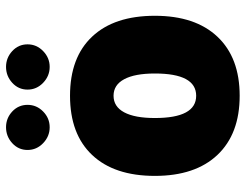

<svg xmlns="http://www.w3.org/2000/svg" viewBox="-110 -704 819 640"><g transform="rotate(-90 300.0 -383.5)"><path d="M301.3 -560.1Q429.2 -560.1 498.5 -486.3Q567.9 -412.6 567.9 -277.3Q567.9 -142.6 498 -68.6Q428.2 5.4 301.3 5.4Q174.3 5.4 104.2 -68.6Q34.2 -142.6 34.2 -277.3Q34.2 -412.6 103.8 -486.3Q173.3 -560.1 301.3 -560.1ZM301.3 -415Q265.1 -415 246.1 -379.6Q227.1 -344.2 227.1 -277.3Q227.1 -139.6 301.3 -139.6Q375.5 -139.6 375.5 -277.3Q375.5 -344.2 356.4 -379.6Q337.4 -415 301.3 -415ZM120.6 -701.7Q120.6 -731.9 143.3 -752.7Q166 -773.4 196.3 -773.4Q226.6 -773.4 248.8 -752.7Q271 -731.9 271 -701.7Q271 -671.4 248.8 -649.7Q226.6 -627.9 196.3 -627.9Q166 -627.9 143.3 -649.7Q120.6 -671.4 120.6 -701.7ZM321.8 -701.7Q321.8 -731.9 344.5 -752.7Q367.2 -773.4 397.5 -773.4Q427.7 -773.4 450.2 -752.7Q472.7 -731.9 472.7 -701.7Q472.7 -671.4 450.2 -649.7Q427.7 -627.9 397.5 -627.9Q367.2 -627.9 344.5 -649.7Q321.8 -671.4 321.8 -701.7Z"/></g></svg>

Font: Estedad-FD Black
Style: Regular
Weight: 900
Designer: Amin Abedi
Version: Version 7.3